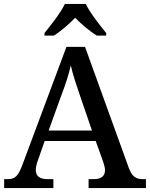

<svg xmlns="http://www.w3.org/2000/svg" viewBox="-20 -951 758 971"><path d="M205 -784V-771H252C288 -793 330 -830 360 -861C390 -830 434 -793 469 -771H517V-784C486 -822 435 -886 414 -931H308C287 -886 236 -822 205 -784ZM1 0H250V-45H221C183 -45 161 -59 161 -91C161 -104 165 -122 171 -138L206 -238H464L503 -129C507 -115 511 -103 511 -91C511 -59 490 -45 455 -45H428V0H718V-45H704C667 -45 648 -57 631 -103L410 -714H316L95 -122C72 -59 56 -45 18 -45H1ZM226 -291 291 -471C313 -528 327 -573 338 -620C349 -572 367 -518 386 -463L445 -291Z"/></svg>

Font: Noto Serif Tamil Medium
Style: Italic
Weight: 500
Italic angle: -12°
Designer: Indian Type Foundry, Tom Grace, and the Monotype Design Team
Foundry: Monotype Imaging Inc.
Version: Version 2.003